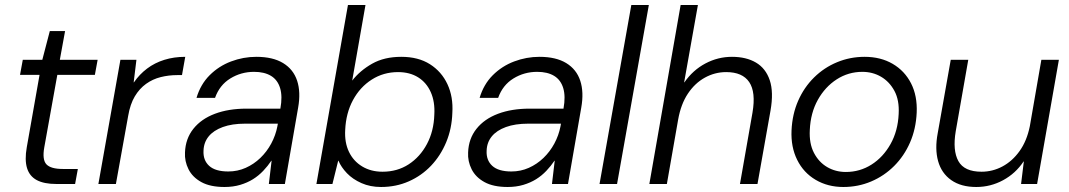

<svg xmlns="http://www.w3.org/2000/svg" viewBox="-20 -735 4270 767"><path d="M205 0Q156 0 127 -15.5Q98 -31 88 -63.5Q78 -96 87 -147L138 -436H60L71 -496H149L179 -611H240L219 -496H370L359 -436H209L157 -147Q148 -97 165.5 -78.5Q183 -60 231 -60H291L280 0Z M373 0 461 -496H525L514 -406H515Q537 -438 567.5 -461Q598 -484 636.5 -496Q675 -508 720 -508L707 -435H688Q654 -435 622 -427Q590 -419 563.5 -400Q537 -381 518.5 -350Q500 -319 492 -272L443 0Z M877 12Q820 12 784.5 -7.5Q749 -27 733 -59Q717 -91 719 -126Q721 -181 752.5 -220.5Q784 -260 838.5 -280.5Q893 -301 965 -301H1100Q1109 -350 1099 -383Q1089 -416 1062.5 -432Q1036 -448 995 -448Q943 -448 900 -421.5Q857 -395 839 -344H765Q781 -398 817.5 -434.5Q854 -471 903 -489.5Q952 -508 1004 -508Q1070 -508 1111 -483Q1152 -458 1167 -412.5Q1182 -367 1171 -305L1118 0H1054L1065 -93H1064Q1050 -72 1031.5 -52.5Q1013 -33 990.5 -19Q968 -5 939.5 3.5Q911 12 877 12ZM892 -50Q929 -50 961.5 -64.5Q994 -79 1020 -104Q1046 -129 1063.5 -161.5Q1081 -194 1088 -230L1090 -241H959Q907 -241 870 -227.5Q833 -214 813.5 -190Q794 -166 793 -133Q791 -95 815.5 -72.5Q840 -50 892 -50Z M1502 12Q1459 12 1424 -3.5Q1389 -19 1366 -43Q1343 -67 1332 -93H1331L1308 0H1244L1370 -715H1440L1387 -413Q1418 -453 1466.5 -480.5Q1515 -508 1583 -508Q1651 -508 1697.5 -478.5Q1744 -449 1767.5 -398.5Q1791 -348 1787 -284Q1785 -221 1762.5 -167Q1740 -113 1702 -73Q1664 -33 1613 -10.5Q1562 12 1502 12ZM1508 -49Q1567 -49 1612.5 -78.5Q1658 -108 1685.5 -159.5Q1713 -211 1715 -277Q1718 -328 1701 -366.5Q1684 -405 1650.5 -426Q1617 -447 1570 -447Q1512 -447 1465 -417Q1418 -387 1390 -335Q1362 -283 1359 -216Q1356 -166 1374 -128.5Q1392 -91 1427 -70Q1462 -49 1508 -49Z M2008 12Q1951 12 1915.5 -7.5Q1880 -27 1864 -59Q1848 -91 1850 -126Q1852 -181 1883.5 -220.5Q1915 -260 1969.5 -280.5Q2024 -301 2096 -301H2231Q2240 -350 2230 -383Q2220 -416 2193.5 -432Q2167 -448 2126 -448Q2074 -448 2031 -421.5Q1988 -395 1970 -344H1896Q1912 -398 1948.5 -434.5Q1985 -471 2034 -489.5Q2083 -508 2135 -508Q2201 -508 2242 -483Q2283 -458 2298 -412.5Q2313 -367 2302 -305L2249 0H2185L2196 -93H2195Q2181 -72 2162.5 -52.5Q2144 -33 2121.5 -19Q2099 -5 2070.5 3.5Q2042 12 2008 12ZM2023 -50Q2060 -50 2092.5 -64.5Q2125 -79 2151 -104Q2177 -129 2194.5 -161.5Q2212 -194 2219 -230L2221 -241H2090Q2038 -241 2001 -227.5Q1964 -214 1944.5 -190Q1925 -166 1924 -133Q1922 -95 1946.5 -72.5Q1971 -50 2023 -50Z M2375 0 2502 -715H2572L2445 0Z M2574 0 2699 -715H2768L2713 -406H2714Q2748 -455 2798 -481.5Q2848 -508 2904 -508Q2961 -508 3000 -485Q3039 -462 3055 -414.5Q3071 -367 3058 -293L3006 0H2936L2986 -285Q3000 -367 2973 -407Q2946 -447 2881 -447Q2836 -447 2796 -425Q2756 -403 2728 -361Q2700 -319 2689 -257L2644 0Z M3349 12Q3287 12 3238.5 -16.5Q3190 -45 3164.5 -96.5Q3139 -148 3142 -214Q3145 -279 3168.5 -332.5Q3192 -386 3232 -425.5Q3272 -465 3324 -486.5Q3376 -508 3434 -508Q3498 -508 3546 -480Q3594 -452 3619.5 -402Q3645 -352 3642 -285Q3639 -220 3615.5 -166Q3592 -112 3552 -72Q3512 -32 3460 -10Q3408 12 3349 12ZM3359 -48Q3415 -48 3461.5 -77.5Q3508 -107 3537.5 -159.5Q3567 -212 3570 -280Q3573 -335 3553 -372Q3533 -409 3499.5 -428.5Q3466 -448 3425 -448Q3369 -448 3322.5 -418Q3276 -388 3247 -336Q3218 -284 3215 -216Q3212 -162 3231.5 -124.5Q3251 -87 3284.5 -67.5Q3318 -48 3359 -48Z M3880 12Q3819 12 3780 -15.5Q3741 -43 3727.5 -91.5Q3714 -140 3726 -203L3778 -496H3848L3798 -211Q3785 -134 3808.5 -91.5Q3832 -49 3901 -49Q3945 -49 3984.5 -70Q4024 -91 4053 -131.5Q4082 -172 4094 -231L4140 -496H4210L4123 0H4059L4070 -90H4069Q4037 -42 3987 -15Q3937 12 3880 12Z"/></svg>

Font: DM Sans 28pt Light
Style: Italic
Weight: 300
Italic angle: -10°
Version: Version 4.004;gftools[0.9.30]